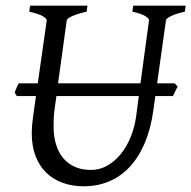

<svg xmlns="http://www.w3.org/2000/svg" viewBox="-20 -635 668 670"><path d="M296.9 -42Q328.6 -42 355.5 -57.6Q382.3 -73.2 402.8 -99.1Q423.3 -125 436.8 -158.7Q450.2 -192.4 455.1 -229L464.4 -299.8H176.8L169.9 -249Q168 -234.9 167.5 -220.7Q167 -206.5 167 -193.8Q167 -159.7 175.3 -131.8Q183.6 -104 200 -84Q216.3 -64 240.7 -53Q265.1 -42 296.9 -42ZM625 -594.2Q594.2 -587.4 577.1 -579.1Q560.1 -570.8 559.1 -564L528.3 -344.2H589.8L599.6 -333L583.5 -299.8H522L515.1 -250Q506.3 -186 485.4 -136.5Q464.4 -86.9 433.1 -53.2Q401.9 -19.5 361.1 -2.2Q320.3 15.1 272 15.1Q231.9 15.1 198.5 2.9Q165 -9.3 141.1 -32.7Q117.2 -56.2 104 -90.6Q90.8 -125 90.8 -169.9Q90.8 -195.8 95.2 -226.1L105.5 -299.8H38.6L31.2 -312Q33.7 -319.3 37.4 -327.9Q41 -336.4 44.9 -344.2H111.8L143.1 -564Q144 -569.8 128.9 -578.6Q113.8 -587.4 82 -594.2L85 -615.2H285.2L282.2 -594.2Q251.5 -587.4 232.7 -579.1Q213.9 -570.8 212.9 -564L182.6 -344.2H470.2L500 -564Q501 -569.8 487.3 -578.6Q473.6 -587.4 441.9 -594.2L444.8 -615.2H627.9Z"/></svg>

Font: Gentium Plus Phon
Style: Italic
Weight: 400
Italic angle: -8°
Designer: J. Victor Gaultney, Annie Olsen, Iska Routamaa, Becca Hirsbrunner
Foundry: SIL International
Version: Version 5.000